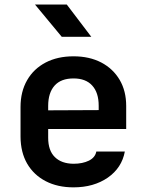

<svg xmlns="http://www.w3.org/2000/svg" viewBox="-20 -805 639 835"><path d="M248.5 -645 132.3 -785.2H270.5L377 -645ZM299.8 9.8Q230.5 9.8 178.7 -17.1Q127 -43.9 98.1 -93.3Q69.8 -142.6 69.3 -210V-339.8Q69.3 -406.7 98.1 -456.5Q126.5 -505.9 178.7 -533.2Q230.5 -560.1 299.8 -560.1Q368.7 -560.1 420.4 -533.2Q471.7 -506.3 500.5 -457.5Q528.8 -409.2 528.8 -344.2V-244.1H189.5V-206.1Q189.5 -149.9 218.8 -121.6Q247.6 -93.3 299.8 -92.8Q338.9 -92.8 366.7 -106.4Q394 -120.1 398.9 -146H522.9Q509.8 -75.2 449.2 -32.7Q387.7 9.8 299.8 9.8ZM189.5 -344.2V-325.2L409.2 -326.2V-345.2Q409.2 -402.3 380.9 -433.1Q353 -463.9 299.8 -463.9Q245.1 -463.9 217.3 -432.6Q189.5 -401.4 189.5 -344.2Z"/></svg>

Font: UDEV Gothic 35
Style: Bold
Weight: 700
Version: v2.1.0; ttfautohint (v1.8.4.7-5d5b-dirty) -l 6 -r 45 -G 200 